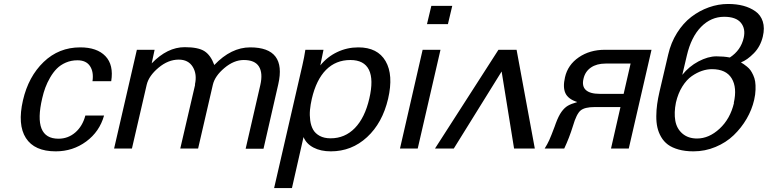

<svg xmlns="http://www.w3.org/2000/svg" viewBox="-20 -752 3887 972"><path d="M543 -340.8H448.2Q455.1 -388.2 435.5 -417.5Q416 -446.8 372.1 -446.8Q340.3 -446.8 313.2 -435.1Q286.1 -423.3 267.6 -404.5Q249 -385.7 233.9 -359.6Q218.8 -333.5 209.5 -308.3Q200.2 -283.2 193.8 -254.9Q145.5 -49.8 275.9 -49.8Q324.7 -49.8 361.3 -81.5Q397.9 -113.3 412.1 -167H506.8Q483.9 -85.4 416.3 -35.6Q348.6 14.2 262.2 14.2Q154.3 14.2 111.1 -53.2Q67.9 -120.6 96.2 -244.1Q124 -364.3 200.9 -438.2Q277.8 -512.2 386.2 -512.2Q471.2 -512.2 513.7 -467.8Q556.2 -423.3 543 -340.8Z M967.8 -323.2 966.8 -324.2Q978.5 -376 956.1 -413.1Q933.6 -450.2 884.8 -450.2Q831.5 -450.2 782.5 -409.2Q733.4 -368.2 722.7 -323.2L647.9 0H557.6L672.9 -500H762.7L748 -431.2Q827.1 -513.2 915 -513.2Q983.9 -513.2 1015.4 -492.7Q1046.9 -472.2 1064.9 -422.9Q1149.9 -512.2 1246.6 -512.2Q1431.6 -512.2 1388.7 -325.2L1314 1H1223.6L1297.9 -321.8Q1311.5 -381.8 1291 -415Q1270.5 -448.2 1213.9 -448.2Q1164.1 -448.2 1116 -407.7Q1067.9 -367.2 1057.6 -323.2L982.9 0H892.6Z M1558.6 -252Q1551.8 -222.2 1549.3 -195.6Q1546.9 -168.9 1550.5 -142.1Q1554.2 -115.2 1565.2 -95.7Q1576.2 -76.2 1598.6 -64Q1621.1 -51.8 1653.8 -51.8Q1726.1 -51.8 1776.6 -103.8Q1827.1 -155.8 1849.6 -252.9Q1872.1 -349.1 1847.7 -398.7Q1823.2 -448.2 1753.9 -448.2Q1680.2 -448.2 1630.6 -398.4Q1581.1 -348.6 1558.6 -252ZM1367.7 200.2 1510.7 -420.9Q1520.5 -463.4 1525.9 -500H1617.7L1601.6 -420.9Q1636.7 -464.4 1687 -488.3Q1737.3 -512.2 1793.9 -512.2Q1891.6 -512.2 1932.1 -442.4Q1972.7 -372.6 1944.8 -252Q1916 -129.4 1838.1 -57.6Q1760.3 14.2 1654.8 14.2Q1603.5 14.2 1567.1 -4.9Q1530.8 -23.9 1516.6 -58.1L1458 200.2Z M2094.7 0H2004.9L2119.6 -500H2210ZM2247.6 -629.9H2141.6L2163.6 -722.2H2269.5Z M2182.1 0 2503.4 -500H2595.2L2687.5 0H2582.5L2519.5 -390.1L2277.3 0Z M3137.2 -276.9 3172.4 -430.2H3045.4Q3001 -430.2 2971.7 -410.2Q2942.4 -390.1 2934.1 -354Q2924.8 -315.9 2945.8 -296.4Q2966.8 -276.9 3016.1 -276.9ZM2901.4 -235.8Q2856 -250.5 2842.3 -280.5Q2828.6 -310.5 2840.3 -360.8Q2854.5 -423.8 2910.2 -461.9Q2965.8 -500 3042.5 -500H3278.3L3163.1 0H3073.2L3121.1 -210H2990.2Q2939.9 -210 2919.2 -192.6Q2898.4 -175.3 2880.4 -113.8Q2861.8 -53.7 2836.4 0H2737.3Q2751.5 -22.5 2760.7 -43Q2770 -63.5 2788.1 -111.8L2793.5 -127Q2807.6 -165 2822.5 -185.8Q2837.4 -206.5 2854.5 -216.6Q2871.6 -226.6 2901.4 -234.9Z M3434.1 -373Q3467.8 -415.5 3516.1 -441.2Q3564.5 -466.8 3606.9 -466.8Q3643.6 -466.8 3674.8 -460.9Q3731 -497.6 3745.1 -561Q3755.4 -606.9 3730.5 -637Q3705.6 -667 3646 -667Q3579.6 -667 3529.3 -616Q3479 -564.9 3457 -470.2ZM3695.8 -231H3694.8Q3712.4 -308.6 3684.1 -355.2Q3655.8 -401.9 3584 -401.9Q3559.6 -401.9 3533.9 -393.3Q3508.3 -384.8 3481.9 -366.5Q3455.6 -348.1 3434.1 -313.7Q3412.6 -279.3 3401.9 -232.9Q3391.6 -181.6 3398.7 -141.1Q3405.8 -100.6 3434.8 -75.7Q3463.9 -50.8 3508.8 -50.8Q3569.3 -50.8 3623 -100.6Q3676.8 -150.4 3695.8 -231ZM3318.8 -288.1 3362.8 -476.1Q3376.5 -536.1 3407.5 -585.4Q3438.5 -634.8 3479.5 -666.3Q3520.5 -697.8 3568.4 -714.8Q3616.2 -731.9 3666 -731.9Q3708.5 -731.9 3743.2 -722.7Q3777.8 -713.4 3804.4 -694.6Q3831.1 -675.8 3841.6 -643.1Q3852.1 -610.4 3841.8 -566.9Q3829.6 -516.1 3796.1 -482.2Q3762.7 -448.2 3731 -436Q3739.7 -430.7 3745.1 -427.2Q3750.5 -423.8 3761.5 -414.8Q3772.5 -405.8 3779.1 -396.7Q3785.6 -387.7 3793 -372.1Q3800.3 -356.4 3803 -339.4Q3805.7 -322.3 3804.9 -297.9Q3804.2 -273.4 3797.9 -246.1Q3786.6 -196.8 3759.8 -150.6Q3732.9 -104.5 3694.3 -67.4Q3655.8 -30.3 3602.5 -8.1Q3549.3 14.2 3490.7 14.2Q3448.2 14.2 3415.3 4.9Q3382.3 -4.4 3361.3 -20Q3340.3 -35.6 3326.9 -58.8Q3313.5 -82 3307.9 -107.4Q3302.2 -132.8 3302.5 -164.1Q3302.7 -195.3 3306.9 -224.9Q3311 -254.4 3318.8 -288.1Z"/></svg>

Font: Perun
Style: Italic
Weight: 400
Italic angle: -12°
Foundry: Stefan Peev, Context Ltd
Version: Version 001.000